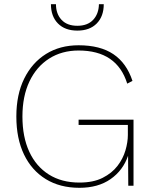

<svg xmlns="http://www.w3.org/2000/svg" viewBox="-20 -886 725 916"><path d="M359 10Q266 10 198.5 -31.5Q131 -73 94.5 -149Q58 -225 58 -330Q58 -435 95.5 -511Q133 -587 199.5 -628.5Q266 -670 355 -670Q458 -670 521 -627.5Q584 -585 612 -500L587 -487Q538 -645 355 -645Q275 -645 214.5 -606.5Q154 -568 120.5 -497.5Q87 -427 87 -330Q87 -233 119.5 -162.5Q152 -92 213 -53.5Q274 -15 359 -15Q425 -15 469.5 -37.5Q514 -60 540.5 -94.5Q567 -129 578.5 -168.5Q590 -208 590 -242V-290H355V-315H617V0H592L591 -143Q567 -73 507.5 -31.5Q448 10 359 10ZM475 -866Q475 -808 441.5 -774Q408 -740 349 -740Q290 -740 256.5 -774Q223 -808 223 -866H247Q247 -820 273.5 -791.5Q300 -763 349 -763Q398 -763 424.5 -791.5Q451 -820 452 -866Z"/></svg>

Font: Work Sans ExtraLight
Style: Regular
Weight: 200
Designer: Wei Huang
Foundry: Wei Huang
Version: Version 2.010; ttfautohint (v1.8.3)